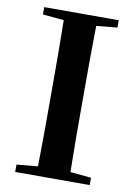

<svg xmlns="http://www.w3.org/2000/svg" viewBox="-84 -796 595 850"><g transform="rotate(10 213.0 -370.5)"><path d="M45 -708 140 -699C142 -597 142 -496 142 -394V-346C142 -243 142 -141 140 -42L45 -33V0H380V-33L286 -42C284 -143 284 -245 284 -347V-394C284 -497 284 -599 286 -699L380 -708V-741H45Z"/></g></svg>

Font: GenRyuMin2 TW B
Style: Regular
Weight: 700
Version: Version 2.100;PS 2.1;hotconv 16.6.51;makeotf.lib2.5.65220 DE